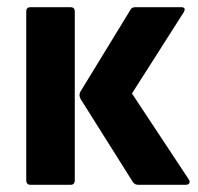

<svg xmlns="http://www.w3.org/2000/svg" viewBox="-20 -514 550 534"><path d="M365 0Q355 0 350 -7L204 -239Q199 -249 203 -258L343 -487Q346 -494 357 -494H483Q499 -494 491 -480L347 -254L505 -15Q509 -9 506.5 -4.5Q504 0 496 0ZM65 0Q53 0 53 -13V-482Q53 -494 65 -494H176Q188 -494 188 -482V-13Q188 0 176 0Z"/></svg>

Font: Sofia Sans Semi Condensed ExtraBold
Style: Regular
Weight: 800
Designer: Botio Nikoltchev, Ani Petrova
Foundry: lettersoup
Version: Version 4.100